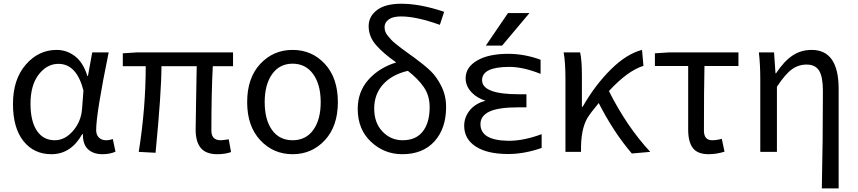

<svg xmlns="http://www.w3.org/2000/svg" viewBox="-20 -829 4682 1048"><path d="M260.7 12.7Q165 12.7 107.9 -59.1Q50.8 -130.9 50.8 -261.7Q50.8 -395.5 120.6 -476.1Q190.4 -556.6 289.1 -556.6Q344.7 -556.6 389.6 -522Q434.6 -487.3 457 -414.1H460L483.4 -543H573.2Q504.9 -210 504.9 -119.1Q504.9 -92.8 520 -78.1Q535.2 -63.5 558.6 -63.5Q577.1 -63.5 595.7 -70.3L610.4 -1Q579.1 12.7 540 12.7Q489.3 12.7 460.4 -14.2Q431.6 -41 432.6 -96.7H428.7Q367.2 12.7 260.7 12.7ZM279.3 -63.5Q334 -63.5 377.9 -113.8Q421.9 -164.1 427.7 -232.4L435.5 -335Q398.4 -480.5 298.8 -480.5Q236.3 -480.5 191.4 -422.4Q146.5 -364.3 146.5 -262.7Q146.5 -168 181.2 -115.7Q215.8 -63.5 279.3 -63.5Z M1166 12.7Q1104.5 12.7 1076.2 -21Q1047.9 -54.7 1047.9 -122.1Q1047.9 -148.4 1050.3 -276.4Q1052.7 -404.3 1053.7 -467.8H861.3Q861.3 -328.1 829.1 4.9L737.3 0Q775.4 -239.3 775.4 -467.8H650.4V-538.1L727.5 -543H1252V-467.8H1141.6Q1133.8 -326.2 1133.8 -116.2Q1133.8 -63.5 1184.6 -63.5Q1192.4 -63.5 1228.5 -68.4L1241.2 1Q1209 12.7 1166 12.7Z M1329.1 -271.5Q1329.1 -403.3 1400.4 -480Q1471.7 -556.6 1577.1 -556.6Q1682.6 -556.6 1753.4 -480Q1824.2 -403.3 1824.2 -271.5Q1824.2 -140.6 1753.4 -64Q1682.6 12.7 1577.1 12.7Q1471.7 12.7 1400.4 -64Q1329.1 -140.6 1329.1 -271.5ZM1464.8 -119.6Q1504.9 -63.5 1577.1 -63.5Q1649.4 -63.5 1689.9 -119.6Q1730.5 -175.8 1730.5 -271.5Q1730.5 -367.2 1689.5 -424.3Q1648.4 -481.4 1577.1 -481.4Q1505.9 -481.4 1465.3 -424.3Q1424.8 -367.2 1424.8 -271.5Q1424.8 -175.8 1464.8 -119.6Z M2177.7 -63.5Q2250 -63.5 2287.6 -111.3Q2325.2 -159.2 2325.2 -244.1Q2325.2 -306.6 2293.9 -352.5Q2262.7 -398.4 2206.1 -442.4Q2119.1 -421.9 2070.8 -368.2Q2022.5 -314.5 2022.5 -236.3Q2022.5 -158.2 2067.9 -110.8Q2113.3 -63.5 2177.7 -63.5ZM2404.3 -764.6 2380.9 -693.4Q2252.9 -739.3 2168.9 -739.3Q2124 -739.3 2101.6 -722.7Q2079.1 -706.1 2079.1 -681.6Q2079.1 -668.9 2083 -657.2Q2086.9 -645.5 2096.7 -633.8Q2106.4 -622.1 2115.2 -612.3Q2124 -602.5 2141.6 -588.4Q2159.2 -574.2 2170.9 -565.4Q2182.6 -556.6 2205.6 -540Q2228.5 -523.4 2242.2 -513.7Q2296.9 -473.6 2330.1 -441.9Q2363.3 -410.2 2389.2 -358.4Q2415 -306.6 2415 -245.1Q2415 -127.9 2351.6 -57.6Q2288.1 12.7 2175.8 12.7Q2077.1 12.7 2004.9 -55.2Q1932.6 -123 1932.6 -234.4Q1932.6 -328.1 1990.7 -393.6Q2048.8 -459 2142.6 -488.3Q2071.3 -538.1 2031.7 -584Q1992.2 -629.9 1992.2 -686.5Q1992.2 -739.3 2037.6 -773.9Q2083 -808.6 2170.9 -808.6Q2273.4 -808.6 2404.3 -764.6Z M2752.9 -757.8H2870.1L2720.7 -580.1H2631.8ZM2602.5 -151.4Q2602.5 -61.5 2757.8 -60.5Q2838.9 -60.5 2936.5 -96.7V-21.5Q2841.8 11.7 2753.9 11.7Q2639.6 11.7 2576.7 -29.3Q2513.7 -70.3 2513.7 -142.6Q2513.7 -192.4 2548.8 -232.4Q2579.1 -265.6 2629.9 -279.3Q2584 -293.9 2555.7 -323.2Q2521.5 -358.4 2521.5 -401.4Q2521.5 -461.9 2584 -498.5Q2646.5 -535.2 2753.9 -535.2Q2842.8 -535.2 2930.7 -502.9V-425.8Q2835 -463.9 2760.7 -463.9Q2611.3 -463.9 2611.3 -391.6Q2611.3 -314.5 2812.5 -314.5H2853.5V-243.2H2812.5Q2699.2 -243.2 2650.9 -219.7Q2602.5 -196.3 2602.5 -151.4Z M3529.3 0 3428.7 8.8Q3329.1 -107.4 3248 -266.6Q3246.1 -263.7 3226.1 -239.3Q3206.1 -214.8 3196.3 -200.2Q3153.3 -142.6 3151.4 -28.3V0H3066.4V-393.6Q3066.4 -490.2 3056.6 -543H3146.5Q3156.2 -501 3156.2 -416V-246.1H3160.2Q3228.5 -365.2 3314.5 -450.2Q3400.4 -535.2 3484.4 -556.6L3492.2 -469.7Q3405.3 -442.4 3303.7 -332Q3401.4 -137.7 3529.3 0Z M3847.7 12.7Q3788.1 12.7 3762.2 -20.5Q3736.3 -53.7 3736.3 -122.1V-468.8H3554.7V-538.1L3632.8 -543H4010.7V-468.8H3825.2Q3822.3 -345.7 3822.3 -116.2Q3822.3 -63.5 3867.2 -63.5Q3891.6 -63.5 3919.9 -71.3L3934.6 -1Q3889.6 12.7 3847.7 12.7Z M4557.6 199.2H4465.8Q4471.7 -66.4 4471.7 -332Q4471.7 -409.2 4451.2 -442.9Q4430.7 -476.6 4382.8 -476.6Q4337.9 -476.6 4301.8 -450.2Q4265.6 -423.8 4220.7 -355.5V0H4129.9V-393.6Q4129.9 -478.5 4122.1 -543H4205.1L4212.9 -428.7H4215.8Q4258.8 -494.1 4305.2 -525.4Q4351.6 -556.6 4410.2 -556.6Q4557.6 -556.6 4557.6 -343.8Z"/></svg>

Font: Gen Shin Gothic Regular
Style: Regular
Weight: 400
Designer: [Source Han Sans]
Ryoko NISHIZUKA  (kana & ideographs); Paul D. Hunt (Latin, Greek & Cyrillic); Wenlong ZHANG  (bopomofo
Version: Version 1.002.20150607